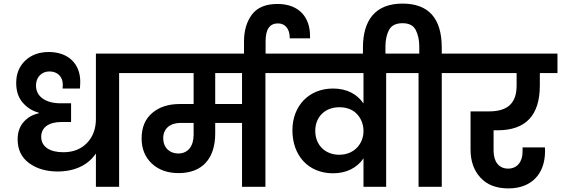

<svg xmlns="http://www.w3.org/2000/svg" viewBox="-20 -1038 3118 1067"><path d="M106 -468C130 -440 160 -421 195 -412V-408C164 -402 136 -387 113 -362C90 -337 78 -304 78 -264C78 -207 99 -163 141 -132C183 -101 236 -85 300 -85C396 -85 470 -121 513 -185V0H642V-632H751V-740H513V-377C513 -322 496 -277 463 -243C430 -209 386 -192 332 -192C257 -192 209 -222 209 -278C209 -329 250 -360 322 -360H375V-464H316C237 -464 180 -499 180 -563C180 -608 210 -641 255 -641C300 -641 329 -611 329 -568L328 -546H424C425 -561 426 -573 426 -584C426 -683 360 -749 251 -749C198 -749 154 -733 121 -702C87 -670 70 -628 70 -577C70 -532 82 -496 106 -468Z M703 -740V-632H1056V-460H980C917 -460 866 -444 827 -411C787 -378 767 -330 767 -269C767 -211 786 -164 824 -129C861 -94 911 -76 973 -76C1104 -76 1176 -157 1176 -296V-355H1325V0H1455V-632H1566V-740ZM1176 -632H1325V-460H1176ZM887 -270C887 -323 925 -355 984 -355H1056V-289C1056 -225 1024 -185 971 -185C922 -185 887 -218 887 -270Z M1456 -719V-809C1456 -874 1478 -908 1525 -908C1566 -908 1590 -876 1590 -829C1590 -828 1590 -826 1590 -825H1703C1703 -830 1703 -834 1703 -838C1703 -943 1641 -1016 1522 -1016C1457 -1016 1409 -996 1380 -957C1351 -918 1336 -868 1336 -808V-719Z M1525 -632H2000V-463C1965 -515 1907 -546 1831 -546C1696 -546 1605 -449 1605 -314C1605 -174 1693 -75 1831 -75C1906 -75 1965 -106 2000 -158V0H2126V-632H2236V-740H1525ZM1732 -311C1732 -390 1788 -442 1865 -442C1908 -442 1941 -429 1965 -403C1988 -377 2000 -346 2000 -310V-309C2000 -243 1952 -178 1865 -178C1788 -178 1732 -231 1732 -311Z M1997 -773V-711H2122V-780C2122 -816 2129 -847 2142 -872C2156 -897 2181 -909 2217 -909C2252 -909 2277 -897 2290 -872C2303 -847 2310 -816 2310 -780V-740H2195V-632H2306V0H2435V-632H2546V-740H2435V-773C2435 -936 2362 -1018 2217 -1018C2064 -1018 1997 -924 1997 -773Z M2504 -740V-632H2851V-563C2851 -468 2805 -419 2698 -419H2595V-207C2595 -143 2613 -91 2650 -51C2686 -11 2738 9 2806 9C2933 9 3009 -71 3009 -198C3009 -206 3009 -213 3008 -219H2884V-194C2884 -138 2853 -101 2804 -101C2751 -101 2723 -141 2723 -201V-314H2745C2902 -314 2980 -397 2980 -563V-632H3078V-740Z"/></svg>

Font: Poppins SemiBold
Style: Regular
Weight: 600
Designer: Ninad Kale (Devanagari), Jonny Pinhorn (Latin)
Foundry: Indian Type Foundry
Version: 4.004